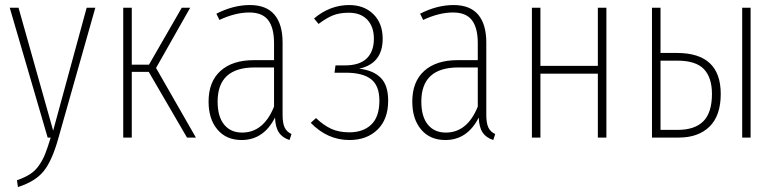

<svg xmlns="http://www.w3.org/2000/svg" viewBox="-20 -551 3117 769"><path d="M361.8 -520 213.9 2Q189 91.8 155.5 133.8Q122.1 175.8 51.8 198.2L47.9 170.9Q80.1 159.7 100.8 146.2Q121.6 132.8 136.7 110.6Q151.9 88.4 161.1 64.9Q170.4 41.5 183.1 0H170.9L19 -520H54.2L192.9 -27.8L327.1 -520Z M741.7 -520 605 -278.8 764.6 0H729L575.7 -263.2H507.8V0H473.6V-520H507.8V-292H576.7L708 -520Z M1111.8 -91.8Q1111.8 -57.6 1120.1 -40.3Q1128.4 -22.9 1147.5 -14.2L1139.6 9.8Q1110.8 0.5 1096.9 -20.5Q1083 -41.5 1081.5 -80.1Q1035.6 9.8 947.8 9.8Q886.2 9.8 850.8 -32.2Q815.4 -74.2 815.4 -144Q815.4 -224.1 863.3 -267.1Q911.1 -310.1 996.6 -310.1H1077.6V-377.9Q1077.6 -439.5 1054.2 -470.2Q1030.8 -501 978.5 -501Q922.9 -501 858.9 -471.2L846.7 -496.1Q914.6 -530.8 980.5 -530.8Q1046.9 -530.8 1079.3 -492.2Q1111.8 -453.6 1111.8 -380.9ZM949.7 -20Q1035.6 -20 1077.6 -124V-280.8H999.5Q851.6 -280.8 851.6 -144Q851.6 -84 877.7 -52Q903.8 -20 949.7 -20Z M1378.4 -530.8Q1438.5 -530.8 1475.6 -494.1Q1512.7 -457.5 1512.7 -396Q1512.7 -296.4 1418.5 -275.9Q1474.6 -269.5 1504.6 -239.7Q1534.7 -210 1534.7 -147.9Q1534.7 -73.2 1491.9 -31.7Q1449.2 9.8 1379.4 9.8Q1291.5 9.8 1224.6 -59.1L1245.6 -78.1Q1275.9 -49.3 1306.4 -35.2Q1336.9 -21 1379.4 -21Q1434.6 -21 1467 -52Q1499.5 -83 1499.5 -147.9Q1499.5 -208 1466.1 -233.9Q1432.6 -259.8 1364.7 -259.8H1319.8L1323.7 -289.1H1361.8Q1419.9 -289.1 1448.7 -316.9Q1477.5 -344.7 1477.5 -396Q1477.5 -443.8 1451.2 -471.9Q1424.8 -500 1377.4 -500Q1339.8 -500 1313.7 -489.5Q1287.6 -479 1255.9 -455.1L1237.8 -477.1Q1301.8 -530.8 1378.4 -530.8Z M1927.7 -91.8Q1927.7 -57.6 1936 -40.3Q1944.3 -22.9 1963.4 -14.2L1955.6 9.8Q1926.8 0.5 1912.8 -20.5Q1898.9 -41.5 1897.5 -80.1Q1851.6 9.8 1763.7 9.8Q1702.1 9.8 1666.7 -32.2Q1631.3 -74.2 1631.3 -144Q1631.3 -224.1 1679.2 -267.1Q1727.1 -310.1 1812.5 -310.1H1893.6V-377.9Q1893.6 -439.5 1870.1 -470.2Q1846.7 -501 1794.4 -501Q1738.8 -501 1674.8 -471.2L1662.6 -496.1Q1730.5 -530.8 1796.4 -530.8Q1862.8 -530.8 1895.3 -492.2Q1927.7 -453.6 1927.7 -380.9ZM1765.6 -20Q1851.6 -20 1893.6 -124V-280.8H1815.4Q1667.5 -280.8 1667.5 -144Q1667.5 -84 1693.6 -52Q1719.7 -20 1765.6 -20Z M2374.5 0V-255.9H2144.5V0H2110.4V-520H2144.5V-287.1H2374.5V-520H2408.7V0Z M2691.4 -338.9Q2866.7 -338.9 2866.7 -174.8Q2866.7 -87.9 2821.8 -43.9Q2776.9 0 2698.7 0H2591.3V-520H2625.5V-338.9ZM2952.6 -520H2986.3V0H2952.6ZM2694.3 -30.8Q2762.7 -30.8 2797.1 -65.4Q2831.5 -100.1 2831.5 -174.8Q2831.5 -240.2 2799.3 -274.2Q2767.1 -308.1 2692.4 -308.1H2625.5V-30.8Z"/></svg>

Font: Fira Sans Compressed UltraLight
Style: Regular
Weight: 200
Width: 1
Designer: Carrois Corporate & Edenspiekermann AG
Foundry: Carrois Corporate GbR & Edenspiekermann AG
Version: Version 4.203;PS 004.203;hotconv 1.0.88;makeotf.lib2.5.64775